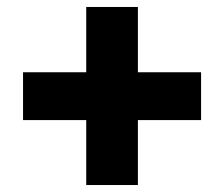

<svg xmlns="http://www.w3.org/2000/svg" viewBox="-20 -625 642 550"><path d="M375 -605V-95H227V-605ZM46 -418H556V-281H46Z"/></svg>

Font: Albert Sans ExtraBold
Style: Regular
Weight: 800
Designer: Andreas Rasmussen
Foundry: a.Foundry
Version: Version 1.025